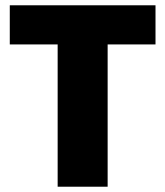

<svg xmlns="http://www.w3.org/2000/svg" viewBox="-20 -706 625 726"><path d="M198 0V-538H17V-686H568V-538H387V0Z"/></svg>

Font: Chivo Medium ExtraBold
Style: Regular
Weight: 800
Version: Version 2.002